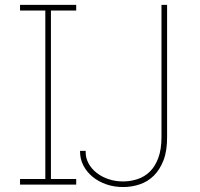

<svg xmlns="http://www.w3.org/2000/svg" viewBox="-20 -747 810 777"><path d="M61.1 0ZM288.4 0H61.1V-22.7H163.4V-704.5H61.1V-727.3H288.4V-704.5H186.1V-22.7H288.4ZM480.1 9.9Q442.8 10.3 410.5 -0.9Q378.2 -12.1 354.4 -31.8Q330.6 -51.5 317.1 -77.9Q303.6 -104.4 304 -134.6V-136.4H326.7V-134.6Q326 -109 337.9 -86.6Q349.8 -64.3 370.7 -47.8Q391.7 -31.2 419.9 -21.8Q448.2 -12.4 480.1 -12.8Q509.6 -13.1 537.3 -22.4Q565 -31.6 586.5 -52.6Q608 -73.5 620.7 -108Q633.5 -142.4 633.5 -193.2V-727.3H656.2V-193.2Q656.6 -137.4 641.9 -98.9Q627.1 -60.4 602.6 -36.2Q578.1 -12.1 546.3 -1.2Q514.6 9.6 480.1 9.9Z"/></svg>

Font: Linik Sans Thin
Style: Regular
Weight: 100
Designer: Fonts by Rasmus Andersson / Changes by Cristiano Sobral with parts from Marc Monis
Foundry: rsms
Version: Version 3.020; ttfautohint (v1.6)